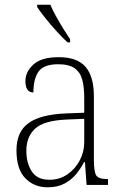

<svg xmlns="http://www.w3.org/2000/svg" viewBox="-20 -786 524 816"><path d="M182 10Q125 10 87.5 -28.5Q50 -67 50 -147Q50 -226 101.5 -263Q153 -300 262 -304L338 -307V-371Q338 -416 329.5 -447.5Q321 -479 297 -496Q273 -513 228 -513Q166 -513 144 -482Q122 -451 122 -393Q88 -393 88 -442Q88 -480 121.5 -511.5Q155 -543 230 -543Q308 -543 343.5 -502Q379 -461 379 -377V-109Q379 -56 389 -40.5Q399 -25 435 -25H439V0H348L341 -97H337Q324 -71 304 -46.5Q284 -22 254.5 -6Q225 10 182 10ZM190 -22Q233 -22 266.5 -45Q300 -68 319 -104.5Q338 -141 338 -181V-281L265 -278Q167 -274 129.5 -239.5Q92 -205 92 -145Q92 -93 115 -57.5Q138 -22 190 -22ZM267 -606Q247 -624 221 -652.5Q195 -681 172 -710Q149 -739 138 -756V-766H194Q203 -744 218 -717Q233 -690 249 -664Q265 -638 278 -619V-606Z"/></svg>

Font: Noto Serif Lao SemiCondensed ExtraLight
Style: Regular
Weight: 200
Width: 4
Designer: Monotype Design Team
Foundry: Monotype Imaging Inc.
Version: Version 2.003; ttfautohint (v1.8.4.7-5d5b)